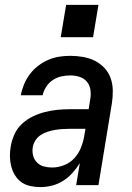

<svg xmlns="http://www.w3.org/2000/svg" viewBox="-20 -756 540 784"><path d="M145 8Q124 8 103.5 3.5Q83 -1 67.5 -12Q52 -23 41.5 -40Q31 -57 26 -76.5Q21 -96 20.5 -116.5Q20 -137 24 -159Q28 -183 39 -207.5Q50 -232 70 -250.5Q90 -269 114 -280.5Q138 -292 163.5 -298.5Q189 -305 214 -307.5Q239 -310 264 -310H342L348 -348Q352 -368 349.5 -387.5Q347 -407 335.5 -421.5Q324 -436 305.5 -442Q287 -448 267 -448Q249 -448 230.5 -444Q212 -440 195.5 -429Q179 -418 168.5 -401.5Q158 -385 154 -367H65Q69 -389 78 -411Q87 -433 101.5 -452.5Q116 -472 135.5 -487Q155 -502 177 -511.5Q199 -521 221.5 -524.5Q244 -528 267 -528Q293 -528 319 -523.5Q345 -519 367 -508Q389 -497 406 -479Q423 -461 431.5 -437.5Q440 -414 440.5 -387.5Q441 -361 437 -335L382 0H291L306 -90Q293 -69 276 -50Q259 -31 237.5 -17.5Q216 -4 192 2Q168 8 145 8ZM193 -72Q217 -72 241.5 -81.5Q266 -91 283.5 -110Q301 -129 310.5 -153Q320 -177 324 -201L329 -230H264Q249 -230 234.5 -229Q220 -228 205 -225.5Q190 -223 175.5 -218.5Q161 -214 147.5 -205.5Q134 -197 125.5 -184Q117 -171 114 -156Q111 -138 115 -121.5Q119 -105 130.5 -93Q142 -81 158.5 -76.5Q175 -72 193 -72ZM228 -604 250 -736H382L360 -604Z"/></svg>

Font: Iosevka SS04 Medium Oblique
Style: Regular
Weight: 500
Italic angle: -9°
Monospace: yes
Designer: Belleve Invis
Foundry: Belleve Invis
Version: Version 19.0.0; ttfautohint (v1.8.4)